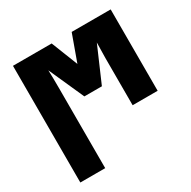

<svg xmlns="http://www.w3.org/2000/svg" viewBox="-174 -721 1124 1130"><g transform="rotate(-30 388.5 -156.5)"><path d="M56 -553H319L390 -373L455 -553H720V0H550V-321Q550 -351 552 -425L449 -187H330L223 -426Q225 -382 225 -305V240H56Z"/></g></svg>

Font: Noto Sans Display Black Narrow
Style: Regular
Weight: 900
Width: 4
Designer: Monotype Design team
Foundry: Monotype Imaging Inc.
Version: Version 1.000